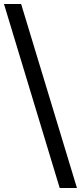

<svg xmlns="http://www.w3.org/2000/svg" viewBox="-20 -828 408 968"><path d="M281 120 0 -808H86.5L368 120Z"/></svg>

Font: Encode Sans Exp
Style: Regular
Weight: 400
Width: 7
Designer: Multiple Designers
Foundry: Impallari Type
Version: Version 3.002; ttfautohint (v1.8.3) -l 8 -r 50 -G 200 -x 14 